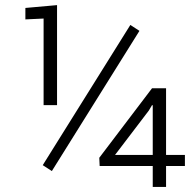

<svg xmlns="http://www.w3.org/2000/svg" viewBox="-20 -741 769 761"><path d="M80.6 0ZM638.2 -127H712.9V-83H638.2V0H585.4V-83H375L373.5 -115.7L582.5 -391.1H638.2ZM436 -127H585.4V-323.7L582.5 -324.2L569.8 -302.7ZM206.1 -324.2H152.8V-667.5L80.6 -664.1V-709.5L206.1 -720.7ZM185.5 -63 149.4 -86.4 496.6 -642.1 532.7 -618.7Z"/></svg>

Font: TypoPRO Roboto Slab
Style: Light
Weight: 300
Designer: Google
Version: Version 1.100263; 2013; ttfautohint (v0.94.20-1c74) -l 8 -r 